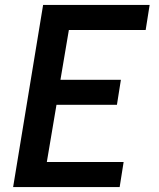

<svg xmlns="http://www.w3.org/2000/svg" viewBox="-20 -755 640 775"><path d="M33 0 154 -735H584L568 -634H258L224 -433H468L452 -332H208L169 -101H479L463 0Z"/></svg>

Font: Iosevka Custom Oblique
Style: Bold
Weight: 700
Italic angle: -9°
Monospace: yes
Designer: Belleve Invis
Foundry: Belleve Invis
Version: Version 30.1.2; ttfautohint (v1.8.4)